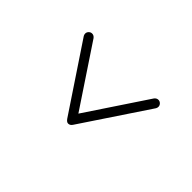

<svg xmlns="http://www.w3.org/2000/svg" viewBox="-89 -727 778 778"><g transform="rotate(-45 300.0 -338.0)"><path d="M152 -321Q141 -328 141 -339Q141 -347 152 -355L437 -545Q442 -548 448 -548Q456 -548 462 -542Q468 -536 468 -528Q468 -518 459 -511L199 -338L459 -165Q468 -158 468 -148Q468 -140 462 -134Q456 -128 448 -128Q442 -128 437 -131Z"/></g></svg>

Font: Tsukimi Rounded Light
Style: Regular
Weight: 300
Designer: Takashi Funayama
Foundry: Takashi Funayama
Version: Version 1.032; ttfautohint (v1.8.3)